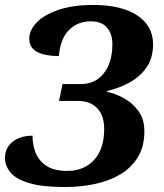

<svg xmlns="http://www.w3.org/2000/svg" viewBox="-21 -744 662 774"><path d="M240 10Q151 10 98 -5.5Q45 -21 22 -48Q-1 -75 -1 -108Q-1 -148 30 -172.5Q61 -197 110 -197Q110 -160 123 -127.5Q136 -95 167 -75Q198 -55 250 -55Q318 -55 358.5 -99.5Q399 -144 399 -224Q399 -278 371 -307.5Q343 -337 294 -337H217L231 -405H304Q363 -405 397.5 -448.5Q432 -492 432 -566Q432 -607 410.5 -632.5Q389 -658 345 -658Q293 -658 258 -624Q223 -590 216 -518Q161 -518 129 -534.5Q97 -551 97 -588Q97 -622 126.5 -653Q156 -684 214 -704Q272 -724 355 -724Q468 -724 532 -682Q596 -640 596 -566Q596 -511 570.5 -473.5Q545 -436 503 -412.5Q461 -389 410 -377V-374Q441 -368 476 -349.5Q511 -331 536 -298Q561 -265 561 -215Q561 -153 534.5 -110Q508 -67 463 -40.5Q418 -14 360.5 -2Q303 10 240 10Z"/></svg>

Font: Noto Serif
Style: Bold Italic
Weight: 700
Italic angle: -12°
Designer: Monotype Design Team
Foundry: Monotype Imaging Inc.
Version: Version 2.013